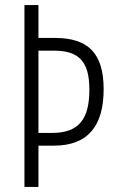

<svg xmlns="http://www.w3.org/2000/svg" viewBox="-20 -734 457 754"><path d="M387 -384C387 -525 326 -585 196 -585H131V-714H76V0H131V-162H191C327 -162 387 -241 387 -384ZM185 -212H131V-535H193C291 -535 331 -491 331 -382C331 -268 291 -212 185 -212Z"/></svg>

Font: Noto Sans Kannada ExtraCondensed Light
Style: Regular
Weight: 300
Width: 2
Designer: Jelle Bosma - Monotype Design Team
Foundry: Monotype Imaging Inc.
Version: Version 2.005